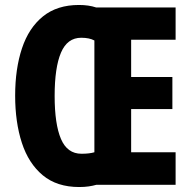

<svg xmlns="http://www.w3.org/2000/svg" viewBox="-20 -744 768 773"><path d="M298 -724Q337 -724 367 -714H687V-584H508V-434H674V-305H508V-131H687V0H368Q354 4 337 6.5Q320 9 299 9Q209 9 152 -38.5Q95 -86 68 -169Q41 -252 41 -359Q41 -467 68.5 -549.5Q96 -632 153 -678Q210 -724 298 -724ZM307 -592Q251 -592 225.5 -532Q200 -472 200 -358Q200 -244 225.5 -184.5Q251 -125 308 -125Q324 -125 337 -126.5Q350 -128 360 -131V-581Q340 -592 307 -592Z"/></svg>

Font: Noto Sans Lao Looped ExtraCondensed ExtraBold
Style: Regular
Weight: 800
Width: 2
Designer: Mark Frömberg, Ben Mitchell
Foundry: The Fontpad Ltd
Version: Version 1.002; ttfautohint (v1.8.4.7-5d5b)